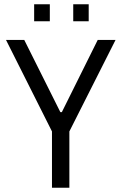

<svg xmlns="http://www.w3.org/2000/svg" viewBox="-20 -874 566 894"><path d="M8 0ZM222 0V-262L8 -688H93L261 -352H268L435 -688H518L303 -262V0ZM139 -775V-854H212V-775ZM321 -775V-854H393V-775Z"/></svg>

Font: Assailand
Style: Regular
Weight: 400
Designer: Hector Gatti with collaboration of the Omnibus-Type team
Foundry: Omnibus-Type
Version: Version 0.072;October 19, 2019;FontCreator 12.0.0.2547 64-bi